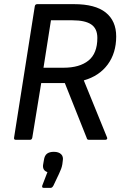

<svg xmlns="http://www.w3.org/2000/svg" viewBox="-20 -675 604 927"><path d="M56 0Q46 0 48 -11L148 -645Q150 -655 160 -655H337Q440 -655 490.5 -614.5Q541 -574 541 -499Q541 -419 500 -363.5Q459 -308 385 -287V-286L497 -11Q499 -7 496.5 -3.5Q494 0 489 0H410Q400 0 399 -8L293 -274H179L136 -11Q134 0 125 0ZM190 -348H287Q364 -348 407 -382.5Q450 -417 450 -492Q450 -537 420.5 -557Q391 -577 330 -577H226ZM191 232Q181 232 184 221L209 156Q182 147 189 115L192 98Q195 76 207 67Q219 58 240 58Q263 58 275 69.5Q287 81 283 102L281 118Q279 130 275 140.5Q271 151 265 164L238 221Q232 232 225 232Z"/></svg>

Font: Sofia Sans Semi Condensed Medium
Style: Italic
Weight: 500
Italic angle: -9°
Version: Version 4.100